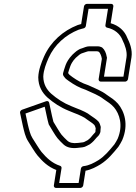

<svg xmlns="http://www.w3.org/2000/svg" viewBox="-20 -840 684 968"><path d="M395.6 -695.7C399.9 -696.5 399.3 -696.5 399.3 -696.5C407.9 -697.8 412 -704.3 412.8 -709L426.5 -795.5H524.5L511.4 -713C510.4 -706.7 514.8 -701.7 519.5 -700.7C558.2 -692.7 586.2 -668.5 597.9 -637.1C598 -636.8 598.2 -636.3 598.3 -636.1C609.3 -614.5 622.3 -579.8 617.8 -551L602.3 -453.5H504.3L519.1 -547C519.6 -549.6 519 -552.4 518 -554.3C515 -572.7 507.9 -589.5 495.5 -600C494.1 -601.6 488 -603.4 488 -603.4C485.3 -604.4 480.6 -606.5 474.1 -606.5H430.1C416.6 -606.5 401.1 -599 395.1 -597C370.8 -590.7 359.3 -576.6 346.8 -565.8C346.4 -565.5 345.9 -565.1 345.7 -564.8C334 -552.6 329.9 -546.6 322.6 -535.6C313.2 -521.2 307.5 -503.6 303 -488.7L298.4 -472.5C298.3 -472.1 298.2 -471.4 298.1 -471L297.6 -468C297.2 -465.3 298.3 -461.6 298.3 -461.6C302.1 -453 299.9 -457.7 303.3 -453.3C308.8 -442.9 321.2 -436.2 328.3 -430.6C353.4 -412.8 379.7 -397.8 412 -387.2C445.6 -371.8 477.7 -359.7 501.8 -340.8C502 -340.6 502.2 -340.5 502.3 -340.4C524.6 -324.9 537.5 -317.9 554.7 -299C582.6 -265.8 601.7 -208.4 573.3 -140.6C568.4 -130.8 562.6 -120.9 556.9 -112.3C530.1 -79.8 508.2 -52.9 476 -32.3C453.1 -18.5 429.5 -5.5 401 -2.4C394.4 -1.7 388.8 4.3 387.9 10L376.4 82.5H278.4L290.2 8C291.1 2.4 287.9 -2.4 283.3 -3.9C242.4 -17.2 214.6 -44.1 189.5 -73.8C189.4 -74 189.3 -74.2 189.2 -74.2C182.7 -81.1 150.6 -132.5 143.6 -143.7C132.3 -161.4 126.5 -187 120.3 -212.5L108.5 -267.7L205.5 -301.9L217.4 -246.6C217.4 -246.4 217.5 -246.1 217.5 -245.9C219.7 -238.4 222.3 -223 225.6 -213.4C225.9 -212.6 226.4 -211.7 226.7 -211.2C233.8 -200 257.9 -157.3 269.8 -143.2C278.9 -132.4 290 -121.1 300.8 -111.2C317.7 -95.8 342.2 -90.9 372.5 -94.6C392.5 -97 403.4 -96.5 417.2 -104.4L432 -112.1C432.6 -112.5 433.3 -112.9 433.7 -113.2C447.6 -123.1 459 -136 467.3 -146.6C472.4 -151.5 480 -157.6 484.4 -169.5C484.8 -170.4 486.1 -174 486.2 -175C486.7 -178.2 486.8 -181.6 486.7 -184.5C487.6 -190.7 487.8 -193.8 487.9 -198.8C487.9 -200.1 487.6 -201.6 487.3 -202.6C484.6 -210.4 483.4 -219 475.9 -227.8C475.8 -228 475.5 -228.3 475.4 -228.4C461.9 -242.1 449.2 -248.5 436 -258.3C431.9 -261.6 427.1 -265 422.6 -267.9C422.5 -268 422.2 -268.1 422.1 -268.2L407.1 -276.3C392.9 -283.2 379.2 -289.3 363.9 -294.8L339.7 -304.7C300.3 -320.4 266.8 -342.6 238 -367.8C214.6 -389.3 198.8 -415.8 198.2 -453.8C199.6 -487.4 212.2 -518.5 224.8 -547.6C254.9 -615.5 311.5 -664.5 376.5 -690.2ZM389.3 -718.8 372.5 -714C372.2 -713.9 371.6 -713.7 371.2 -713.5C298.3 -685.1 235.5 -630.3 201.8 -554.4C188.9 -524.5 174.2 -489 172.9 -450.2C173.3 -404 193 -372.3 219.4 -348.2C250 -321.4 285.3 -298 327.1 -281.3L351.5 -271.3C351.6 -271.3 351.8 -271.2 352 -271.1C366.6 -266 379.8 -260.1 392.8 -253.7L407.1 -246C410.4 -243.8 414.5 -241 418.5 -237.7C434.1 -226.1 443.9 -221.7 455.7 -209.9C458.6 -206.1 459.4 -203 462.5 -193.3C462.4 -190.2 462 -186.4 461.5 -183C461.4 -182.2 461.3 -180.9 461.4 -180C461.5 -178.8 461.5 -178 461.4 -176.7C460.7 -175.4 460.2 -174.3 459.9 -172.8C459 -171.4 453.6 -165.5 450.1 -162C449.7 -161.7 449.2 -161.1 448.8 -160.6C440 -149.3 433.7 -142 422.1 -133.4L407.7 -125.9C407.5 -125.7 407.2 -125.5 406.9 -125.4C401.5 -122.2 396.4 -122.2 373.4 -119.4C347.3 -116.2 330.6 -120.6 319.5 -130.8C309.3 -140.2 298.6 -151 290.3 -160.8C281.4 -171.4 258.2 -211.7 249.4 -225.7C247.5 -231.7 244.8 -245.7 242.1 -255.7L227.8 -322.4C226.4 -328.8 219.6 -332.1 212.8 -329.7L91 -286.7C84.8 -284.5 79.7 -277.3 81.2 -270.6L95.6 -203.5C101.8 -177.9 107.4 -150.2 121.5 -128.3C128.8 -116.5 158.1 -68.3 169.2 -55.9C193.2 -27.5 220.7 0.5 263.8 17L251.5 95C250.6 100.4 254.4 107.5 262 107.5H385C390.3 107.5 398.3 102.6 399.5 95L411.2 20.7C440.9 15 465.2 1.4 487 -11.7C525.1 -36.2 549.6 -66.9 576.1 -99.1C576.3 -99.4 576.8 -100 577.1 -100.4C584.4 -111.5 590.7 -122.4 595.9 -133C596 -133.2 596.2 -133.5 596.3 -133.8C629.8 -212.6 607.1 -278.7 574.9 -317C555.3 -338.6 541.5 -346 519.2 -361.4C491.9 -382.6 457.1 -395.7 424.9 -410.5C424.7 -410.6 424.1 -410.8 423.8 -410.9C392.9 -420.9 369 -434.7 345.4 -451.4C335.8 -459 327.5 -464 325.1 -469.4C324.7 -470.2 324.2 -471.1 323.5 -472L327.3 -485.3C331.4 -499 337.2 -515.2 343.2 -524.4C350.8 -535.9 351 -536.9 362.2 -548.7C376.2 -560.8 384.5 -569.7 397.8 -572.9C398 -572.9 398.4 -573 398.7 -573.1C408.9 -576.4 421.9 -581.5 426.1 -581.5H470.1C470.9 -581.5 473.9 -580.5 477.8 -579.1C477.8 -579.1 478.3 -579 478.6 -578.9C484.6 -573 491.5 -558.4 493.2 -544.6C493.3 -544.1 493.4 -543.7 493.5 -543.1L477.3 -441C476.5 -435.6 480.3 -428.5 487.9 -428.5H610.9C616.2 -428.5 624.1 -433.4 625.3 -441L642.8 -551C648.8 -588.9 633.4 -626.1 621.6 -649.4C608.5 -684 579.7 -711.1 538 -722.9L551.5 -808C552.3 -813.4 548.5 -820.5 541 -820.5H418C412.6 -820.5 404.7 -815.6 403.5 -808Z"/></svg>

Font: Tape
Style: Regular
Weight: 500
Foundry: Cannot Into Space Fonts
Version: Version 0.97